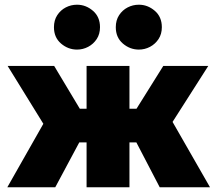

<svg xmlns="http://www.w3.org/2000/svg" viewBox="-20 -795 920 815"><path d="M347.5 0V-190.5H202.5V-333.5H347.5V-515H529.5V-333.5H673V-190.5H529.5V0ZM11 0 164 -269.5 12.5 -515H210L358 -268L214.5 0ZM658 0 518.5 -268 673 -515H864L712.5 -277.5L871.5 0ZM307 -584.5Q269 -584.5 239 -610.2Q209 -636 209 -679.5Q209 -709 223 -730.5Q237 -752 259.2 -763.5Q281.5 -775 307 -775Q344.5 -775 374.5 -749.2Q404.5 -723.5 404.5 -679.5Q404.5 -650.5 390.5 -629.2Q376.5 -608 354.2 -596.2Q332 -584.5 307 -584.5ZM569.5 -584.5Q531.5 -584.5 501.5 -610.2Q471.5 -636 471.5 -679.5Q471.5 -709 485.5 -730.5Q499.5 -752 521.8 -763.5Q544 -775 569.5 -775Q607 -775 637 -749.2Q667 -723.5 667 -679.5Q667 -650.5 653 -629.2Q639 -608 616.8 -596.2Q594.5 -584.5 569.5 -584.5Z"/></svg>

Font: Geologica Cursive ExtraBold
Style: Regular
Weight: 800
Designer: Sindre Bremnes, Frode Helland
Foundry: Monokrom Skriftforlag AS
Version: Version 1.010;gftools[0.9.28]